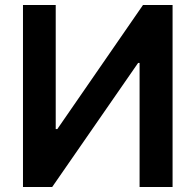

<svg xmlns="http://www.w3.org/2000/svg" viewBox="-20 -747 781 767"><path d="M71.8 -727.1H202.6V-231.4H209L551.3 -727.1H669.4V0H537.6V-495.6H531.7L188.5 0H71.8Z"/></svg>

Font: Interop SemBd
Style: Regular
Weight: 600
Designer: Rasmus Andersson, Google, Jang Haemin
Foundry: jhaemin
Version: Version 1.007